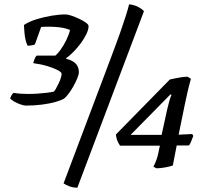

<svg xmlns="http://www.w3.org/2000/svg" viewBox="-20 -775 952 891"><path d="M100 -285Q91 -285 75 -290.5Q59 -296 45.5 -304Q32 -312 27 -318Q31 -329 35.5 -336Q40 -343 44 -344Q61 -341 78.5 -340Q96 -339 111 -339Q131 -339 154 -340.5Q177 -342 197.5 -344.5Q218 -347 230 -350Q233 -352 239 -362.5Q245 -373 251.5 -386.5Q258 -400 262 -412.5Q266 -425 266 -432Q266 -440 248 -449.5Q230 -459 200.5 -468Q171 -477 134 -482Q136 -489 140 -500Q144 -511 150 -517H257L228 -510Q244 -521 259.5 -542Q275 -563 287.5 -588.5Q300 -614 305 -636Q282 -645 258 -648Q234 -651 211 -651Q203 -651 192.5 -651Q182 -651 171 -650L142 -569Q139 -567 129 -565Q119 -563 108 -563Q102 -575 98.5 -590.5Q95 -606 93.5 -623.5Q92 -641 91 -659Q115 -675 149 -685.5Q183 -696 218.5 -702Q254 -708 284 -708Q295 -708 312.5 -702Q330 -696 348 -687.5Q366 -679 378.5 -670Q391 -661 391 -654Q391 -638 381 -617Q371 -596 355.5 -575Q340 -554 322 -535.5Q304 -517 287 -505L286 -503Q321 -493 333.5 -477.5Q346 -462 346 -441Q346 -429 338.5 -411Q331 -393 320 -373.5Q309 -354 297.5 -339Q286 -324 278 -318Q266 -310 238 -302Q210 -294 174 -289.5Q138 -285 100 -285ZM339 96Q319 96 302 89.5Q285 83 275 76L497 -513Q522 -579 538.5 -626Q555 -673 565 -705Q575 -737 579 -755Q605 -752 623 -742Q641 -732 648 -723ZM707 6Q705 6 700 3Q695 0 692 -2Q698 -13 704.5 -29Q711 -45 715 -66L722 -99H537Q527 -114 523 -126Q519 -138 518 -151L768 -406Q777 -408 791 -411Q805 -414 821 -416.5Q837 -419 851 -419L866 -409Q862 -394 858 -380Q854 -366 849.5 -345Q845 -324 837 -287L809 -150L872 -153L877 -144Q873 -134 867.5 -120Q862 -106 857 -100H800L782 -7Q772 -3 748.5 1.5Q725 6 707 6ZM586 -149H730L756 -268Q760 -285 765.5 -305Q771 -325 776 -335L771 -337Z"/></svg>

Font: Texturina Medium
Style: Italic
Weight: 500
Italic angle: -11°
Designer: Guillermo Torres Carreño
Foundry: Omnibus-Type
Version: Version 1.002